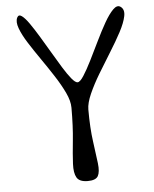

<svg xmlns="http://www.w3.org/2000/svg" viewBox="-54 -807 686 853"><g transform="rotate(-5 289.0 -381.0)"><path d="M333 -316Q333 -233 341.5 -173Q350 -113 354.5 -74.5Q359 -36 349 -18Q339 0 303 0Q266 0 254 -20.5Q242 -41 244 -82Q246 -123 252.5 -185.5Q259 -248 259 -331Q259 -361 241.5 -398Q224 -435 197.5 -476Q171 -517 142.5 -558Q114 -599 90.5 -636Q67 -673 56 -703Q45 -733 54 -751Q61 -765 75 -755Q89 -745 107.5 -718.5Q126 -692 147.5 -656.5Q169 -621 191 -583.5Q213 -546 233 -513.5Q253 -481 269.5 -461Q286 -441 296 -441Q307 -441 323.5 -466.5Q340 -492 360 -532Q380 -572 401 -615.5Q422 -659 442.5 -695Q463 -731 482 -750Q501 -769 516 -758Q534 -745 528 -715.5Q522 -686 501 -646.5Q480 -607 451.5 -561.5Q423 -516 396 -471Q369 -426 351 -385.5Q333 -345 333 -316Z"/></g></svg>

Font: VLove default
Style: Regular
Weight: 400
Designer: Dr Anirban Mitra
Foundry: Dr Anirban Mitra
Version: Version 1.000